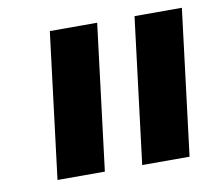

<svg xmlns="http://www.w3.org/2000/svg" viewBox="-57 -950 636 567"><g transform="rotate(-10 261.0 -666.5)"><path d="M214 -448 268 -885H126L72 -448ZM468 -448 522 -885H380L326 -448Z"/></g></svg>

Font: Ny Stormning
Style: HfKr
Weight: 700
Designer: Robert Jablonski, Mew Too
Foundry: Cannot Into Space Fonts
Version: Version 0.90